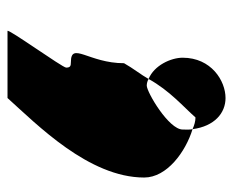

<svg xmlns="http://www.w3.org/2000/svg" viewBox="-76 -666 635 524"><g transform="rotate(-90 242.0 -404.5)"><path d="M19 -329C19 -267 89 -216 151 -197C149 -205 150 -215 150 -224C150 -262 252 -322 270 -322C276 -322 283 -320 288 -317C299 -337 317 -359 331 -384C331 -480 391 -529 334 -529C323 -529 319 -531 319 -542C319 -552 427 -702 419 -702H236C164 -622 19 -480 19 -329ZM151 -197C159 -137 195 -107 236 -107C283 -107 346 -146 346 -224C346 -256 325 -302 288 -317C256 -259 211 -221 183 -189C173 -189 162 -192 151 -197Z"/></g></svg>

Font: Ampere
Style: UltCnd
Weight: 400
Version: Version 1